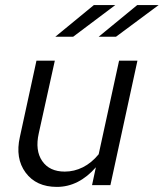

<svg xmlns="http://www.w3.org/2000/svg" viewBox="-20 -726 642 753"><path d="M52 0ZM195 -488 132 -203Q117 -136 145.5 -94.5Q174 -53 234 -53Q271 -53 305 -70Q339 -87 367 -121L447 -488H519L413 0H341L356 -70Q323 -32 284.5 -12.5Q246 7 203 7Q122 7 80.5 -49Q39 -105 58 -189L123 -488ZM348 -706H432L267 -582H197ZM518 -706H602L435 -582H367Z"/></svg>

Font: Red Hat Text
Style: Italic
Weight: 400
Italic angle: -12°
Designer: Pentagram / MCKL
Foundry: Pentagram / MCKL
Version: Version 1.005; Red Hat Text Italic